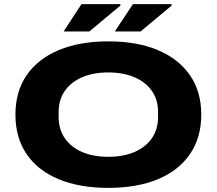

<svg xmlns="http://www.w3.org/2000/svg" viewBox="-20 -901 1053 933"><path d="M538 -748 626 -881H814V-874L663 -748ZM289 -748 376 -881H565V-874L414 -748ZM506 12Q367 12 265.5 -30Q164 -72 109.5 -152Q55 -232 55 -344Q55 -456 109.5 -535.5Q164 -615 265.5 -657.5Q367 -700 506 -700Q646 -700 747 -657.5Q848 -615 903 -535.5Q958 -456 958 -344Q958 -232 903 -152Q848 -72 747 -30Q646 12 506 12ZM506 -139Q578 -139 632.5 -162Q687 -185 717.5 -228.5Q748 -272 748 -333V-357Q748 -417 717.5 -460Q687 -503 632.5 -526Q578 -549 506 -549Q434 -549 380 -526Q326 -503 295.5 -460Q265 -417 265 -357V-333Q265 -272 295.5 -228.5Q326 -185 380 -162Q434 -139 506 -139Z"/></svg>

Font: Archivo Expanded ExtraBold
Style: Regular
Weight: 800
Width: 7
Designer: Hector Gatti
Foundry: Omnibus-Type
Version: Version 2.001; ttfautohint (v1.8.3)